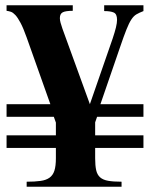

<svg xmlns="http://www.w3.org/2000/svg" viewBox="-20 -708 570 728"><path d="M523.9 -147V-194.8H340.8V-244.1L348.1 -265.1H523.9V-313H360.8L435.1 -528.8Q449.7 -571.8 459.5 -596.2Q469.2 -620.6 478 -634Q486.8 -647.5 497.3 -653.6Q507.8 -659.7 523.9 -666V-688H375V-666Q399.4 -666 411.6 -660.4Q423.8 -654.8 423.8 -632.8Q423.8 -621.6 419.7 -604.2Q415.5 -586.9 407.2 -562L320.8 -313L216.8 -599.1Q212.4 -611.8 209.7 -621.6Q207 -631.3 207 -639.2Q207 -655.8 218 -661.4Q229 -667 255.9 -667V-688H4.9V-667Q13.2 -666 21.2 -663.3Q29.3 -660.6 38.3 -650.9Q47.4 -641.1 57.9 -621.3Q68.4 -601.6 81.1 -565.9L170.9 -313H4.9V-265.1H184.1L191.9 -243.2V-194.8H4.9V-147H191.9V-107.9Q191.9 -78.6 186.3 -61Q180.7 -43.5 167.7 -34.2Q154.8 -24.9 133.5 -22Q112.3 -19 81.1 -19V0H440.9V-19Q409.7 -19 390.1 -22.5Q370.6 -25.9 359.6 -35.6Q348.6 -45.4 344.7 -62.7Q340.8 -80.1 340.8 -107.9V-147Z"/></svg>

Font: Galatia SIL
Style: Bold
Weight: 700
Designer: Development by SIL's NRSI team
Version: Version 2.1